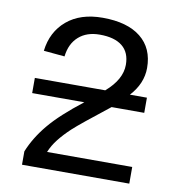

<svg xmlns="http://www.w3.org/2000/svg" viewBox="-77 -739 753 809"><g transform="rotate(10 300.0 -334.5)"><path d="M60.1 -369.6H361.3Q428.2 -427.7 428.2 -490.2Q428.2 -543 395 -569.8Q361.8 -596.7 298.3 -596.7Q242.7 -596.7 208.3 -566.2Q173.8 -535.6 167.5 -480.5L77.6 -488.8Q87.4 -571.3 145.3 -620.1Q203.1 -668.9 298.3 -668.9Q403.8 -668.9 461.2 -623Q518.6 -577.1 518.6 -492.7Q518.6 -426.3 466.8 -369.6H539.6V-304.7H399.9Q280.8 -211.4 250 -182.9Q219.2 -154.3 197.8 -127Q176.3 -99.6 165 -71.3H529.3V0H70.3V-57.1Q95.2 -118.7 142.6 -175.5Q189.9 -232.4 283.2 -304.7H60.1Z"/></g></svg>

Font: Cousine
Style: Regular
Weight: 400
Monospace: yes
Designer: Steve Matteson
Foundry: Monotype Imaging Inc.
Version: Version 1.21